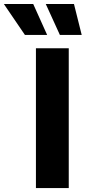

<svg xmlns="http://www.w3.org/2000/svg" viewBox="-128 -951 434 971"><path d="M219.7 0H53.7V-707H219.7ZM-108.4 -930.7H40L110.4 -774.4H-2ZM103.5 -930.7H246.1L285.2 -774.4H174.8Z"/></svg>

Font: Pretendard ExtraBold
Style: Regular
Weight: 800
Designer: Base glyphs from Inter by Rasmus Andersson; Hangeul glyphs from Noto Sans CJK(Source Han Sans) by Jang Soo-young and Kan
Foundry: Kil Hyung-jin
Version: Version 1.309